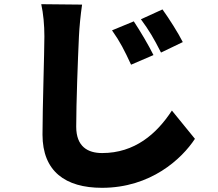

<svg xmlns="http://www.w3.org/2000/svg" viewBox="-20 -818 1040 917"><path d="M619 -716 515 -673C554 -618 574 -578 606 -509L713 -555C691 -600 649 -671 619 -716ZM756 -773 653 -726C692 -673 714 -636 749 -567L853 -617C831 -661 787 -730 756 -773ZM372 -796 177 -798C187 -753 192 -698 192 -644C192 -569 183 -301 183 -175C183 0 292 79 467 79C700 79 848 -59 911 -155L801 -290C728 -178 623 -87 468 -87C400 -87 344 -117 344 -213C344 -323 352 -539 357 -644C359 -688 365 -748 372 -796Z"/></svg>

Font: Noto Sans CJK TC Black
Style: Regular
Weight: 900
Designer: Ryoko NISHIZUKA 西塚涼子 (kana, bopomofo & ideographs); Paul D. Hunt (Latin, Greek & Cyrillic); Sandoll Communications 산돌커뮤니
Foundry: Adobe
Version: Version 2.004;hotconv 1.0.118;makeotfexe 2.5.65603